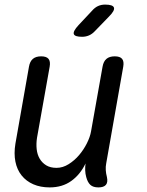

<svg xmlns="http://www.w3.org/2000/svg" viewBox="-20 -805 640 835"><path d="M408 10Q385 10 373 -1Q361 -12 355 -35Q351 -49 350.5 -64.5Q350 -80 352 -94Q329 -46 290 -18Q251 10 196 10Q156 10 125 -3.5Q94 -17 74 -42Q54 -67 47 -102Q40 -137 47 -180L106 -515Q110 -538 123 -549Q136 -560 159 -560Q182 -560 191 -549Q200 -538 196 -515L141 -206Q137 -180 139.5 -156.5Q142 -133 152.5 -115Q163 -97 181 -86Q199 -75 226 -75Q253 -75 278.5 -91Q304 -107 324 -130.5Q344 -154 358 -182Q372 -210 376 -234L426 -515Q430 -538 443 -549Q456 -560 479 -560Q502 -560 511 -549Q520 -538 516 -515L442 -95Q439 -80 440 -65Q441 -50 445 -35Q450 -12 440.5 -1Q431 10 408 10ZM393 -670Q381 -657 367 -651Q353 -645 337 -645Q305 -645 301 -657Q297 -669 321 -695L380 -758Q392 -772 406 -778.5Q420 -785 437 -785Q471 -785 475.5 -772Q480 -759 454 -733Z"/></svg>

Font: Maple Mono
Style: Italic
Weight: 400
Italic angle: -10°
Monospace: yes
Designer: subframe7536
Version: Version 7.300